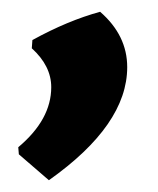

<svg xmlns="http://www.w3.org/2000/svg" viewBox="-20 -173 268 326"><path d="M150 -153Q196 -113 196 -59Q196 39 63 133L12 89L11 77Q67 30 67 -25Q67 -61 34 -91L35 -105Q95 -138 150 -153Z"/></svg>

Font: Alegreya Sans SC ExtraBold
Style: Regular
Weight: 800
Designer: Juan Pablo del Peral
Foundry: Huerta Tipografica
Version: Version 2.007